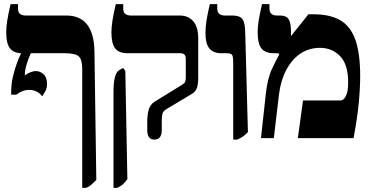

<svg xmlns="http://www.w3.org/2000/svg" viewBox="-20 -667 1783 927"><path d="M184 -202Q160 -233 121 -233Q104 -233 88.5 -227Q73 -221 59 -210H34V-220Q34 -261 42.5 -297.5Q51 -334 62 -363Q73 -392 81 -408V-410Q43 -412 26.5 -436Q10 -460 10 -510Q10 -535 14.5 -565Q19 -595 31 -647H67V-625Q67 -592 105 -592H300Q433 -592 436 -419L445 202Q429 218 419 226.5Q409 235 395 240H377V-334Q377 -380 360 -395Q343 -410 293 -410H129Q119 -390 109.5 -359.5Q100 -329 100 -308V-303Q111 -312 126.5 -318Q142 -324 152 -324Q173 -324 190 -309Q207 -294 207 -262Q207 -239 197.5 -224.5Q188 -210 184 -202Z M725 7Q691 7 691 -39V-81Q691 -112 698 -137.5Q705 -163 728 -177L858 -257Q870 -264 873.5 -271.5Q877 -279 877 -293V-384Q877 -410 851 -410H596Q554 -410 536 -433.5Q518 -457 518 -510Q518 -535 522.5 -565Q527 -595 539 -647H575V-625Q575 -592 613 -592H848Q889 -592 913 -564.5Q937 -537 937 -481V-290Q937 -262 931 -243.5Q925 -225 907 -214L785 -141Q768 -131 764.5 -119Q761 -107 761 -84V-39Q761 7 725 7ZM528 240V-224Q528 -312 555 -328L574 -339L585 -325L595 198Q582 216 571.5 224.5Q561 233 546 240Z M1106 7V-363Q1106 -391 1101.5 -400.5Q1097 -410 1074 -410H1050Q1009 -410 990.5 -433.5Q972 -457 972 -507Q972 -534 976.5 -564.5Q981 -595 993 -647H1029V-625Q1029 -592 1067 -592H1103Q1137 -592 1150 -575.5Q1163 -559 1164 -510L1177 -29Q1161 -13 1149 -5.5Q1137 2 1125 7Z M1240 0 1263 -210Q1271 -287 1292.5 -333Q1314 -379 1324 -396Q1328 -402 1328 -405Q1328 -410 1318 -410H1303Q1260 -410 1242 -433.5Q1224 -457 1224 -510Q1224 -535 1228.5 -565Q1233 -595 1245 -647H1281V-625Q1281 -592 1319 -592H1333Q1362 -592 1373.5 -574.5Q1385 -557 1385 -513V-495L1386 -494L1469 -598H1494Q1573 -598 1622.5 -569.5Q1672 -541 1695.5 -475.5Q1719 -410 1719 -299Q1719 -242 1712 -169Q1705 -96 1687 0H1418L1443 -182H1624Q1640 -182 1650 -204Q1657 -218 1659 -234.5Q1661 -251 1661 -268Q1661 -356 1622 -396Q1583 -436 1525 -436Q1471 -436 1429.5 -407.5Q1388 -379 1361.5 -328Q1335 -277 1327 -211L1302 0Z"/></svg>

Font: Noto Serif Hebrew Condensed Black
Style: Regular
Weight: 900
Width: 3
Designer: Monotype Design Team
Foundry: Monotype Imaging Inc.
Version: Version 2.004; ttfautohint (v1.8.4.7-5d5b)